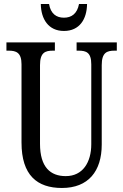

<svg xmlns="http://www.w3.org/2000/svg" viewBox="-20 -925 613 955"><path d="M298 -771C376 -771 412 -830 413 -905H373C364 -857 336 -837 298 -837C260 -837 232 -857 224 -905H183C184 -830 221 -771 298 -771ZM288 10C419 10 486 -73 486 -206V-601C486 -664 512 -673 550 -673H561V-714H361V-673H371C409 -673 434 -664 434 -605V-208C434 -118 392 -49 307 -49C231 -49 179 -93 179 -210V-601C179 -664 205 -673 243 -673H253V-714H12V-673H23C60 -673 87 -664 87 -605V-216C87 -53 165 10 288 10Z"/></svg>

Font: Noto Serif Georgian ExtraCondensed
Style: Regular
Weight: 400
Width: 2
Designer: Monotype Design Team, Akaki Razmadze
Foundry: Google LLC
Version: Version 2.003